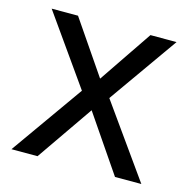

<svg xmlns="http://www.w3.org/2000/svg" viewBox="-85 -620 699 704"><g transform="rotate(15 264.5 -268.0)"><path d="M212 -274 27 -536H127L265 -334L402 -536H501L316 -274L511 0H411L265 -214L117 0H18Z"/></g></svg>

Font: Noto Sans Mandaic
Style: Regular
Weight: 400
Designer: Monotype Design Team
Foundry: Monotype Imaging Inc.
Version: Version 2.002; ttfautohint (v1.8.4.7-5d5b)